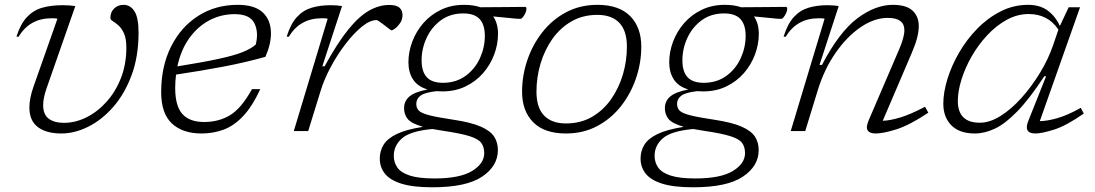

<svg xmlns="http://www.w3.org/2000/svg" viewBox="-20 -542 4530 794"><path d="M553 -407.5Q553 -308 524 -230.5Q495 -153 447.8 -99.2Q400.5 -45.5 344.5 -17.8Q288.5 10 233.5 10Q171.5 10 136.5 -16.5Q101.5 -43 101.5 -97.5Q101.5 -135 118.5 -183.5L217.5 -464.5Q212.5 -466 206 -466.2Q199.5 -466.5 193.5 -466.5Q102.5 -466.5 57 -390L48 -390.5Q65 -443.5 91.5 -471.5Q118 -499.5 154.5 -510Q191 -520.5 239 -520.5Q267 -520.5 291.5 -517L173 -178Q158.5 -137 158.5 -107Q158.5 -68.5 181.5 -51.2Q204.5 -34 244.5 -34Q292 -34 338 -57Q384 -80 421.2 -121.8Q458.5 -163.5 480.5 -220.2Q502.5 -277 502.5 -344.5Q502.5 -383 492.5 -404.5Q482.5 -426 469.5 -437.2Q456.5 -448.5 446.5 -454.5Q436.5 -460.5 436.5 -467.5Q436.5 -492 452.2 -507Q468 -522 491 -522Q519 -522 536 -495.5Q553 -469 553 -407.5Z M1056.5 -173.5Q1022.5 -100.5 984.5 -60.8Q946.5 -21 903.8 -5.5Q861 10 813.5 10Q735.5 10 691 -31.2Q646.5 -72.5 646.5 -161.5Q646.5 -267.5 687.2 -349Q728 -430.5 799.5 -476.2Q871 -522 963 -522Q1033.5 -522 1067 -490.2Q1100.5 -458.5 1100.5 -404Q1100.5 -358.5 1077.5 -307Q997.5 -284.5 907.8 -267.2Q818 -250 708 -233.5Q704.5 -206.5 704.5 -178Q704.5 -104 734 -70.8Q763.5 -37.5 824 -37.5Q885.5 -37.5 932.2 -66.2Q979 -95 1022 -173.5ZM950.5 -483.5Q894 -483.5 845.5 -457.8Q797 -432 762.5 -383.8Q728 -335.5 713.5 -267.5Q822.5 -285 886.2 -299Q950 -313 984 -326.8Q1018 -340.5 1037.5 -357.5Q1050.5 -409 1031.8 -446.2Q1013 -483.5 950.5 -483.5Z M1335 -464.5Q1330.5 -466 1323.8 -466.2Q1317 -466.5 1311 -466.5Q1220 -466.5 1174.5 -390L1165.5 -390.5Q1182 -443.5 1207.8 -471.5Q1233.5 -499.5 1268.5 -510Q1303.5 -520.5 1347 -520.5Q1372.5 -520.5 1394.5 -517L1313 -268H1322.5Q1375 -364 1420 -419.5Q1465 -475 1506.5 -498.2Q1548 -521.5 1589 -521.5Q1620 -521.5 1632.2 -510Q1644.5 -498.5 1644.5 -480Q1644.5 -461 1634.8 -446.8Q1625 -432.5 1614.2 -424.5Q1603.5 -416.5 1599.5 -416.5Q1597.5 -416.5 1588.8 -423Q1580 -429.5 1570 -437.5Q1559.5 -445.5 1550 -452.2Q1540.5 -459 1537.5 -459Q1510 -459 1476.2 -431.5Q1442.5 -404 1408.8 -360Q1375 -316 1347.5 -264.5Q1320 -213 1305.5 -165L1254.5 0H1195Z M1767.5 232.5Q1686.5 232.5 1639 217.2Q1591.5 202 1571 175.2Q1550.5 148.5 1550.5 114Q1550.5 82 1566.5 56.2Q1582.5 30.5 1621.2 12Q1660 -6.5 1729 -17.5Q1679.5 -32 1665.2 -51Q1651 -70 1651 -94Q1651 -124.5 1673.5 -143.2Q1696 -162 1748 -172Q1706.5 -184.5 1687.8 -214Q1669 -243.5 1669 -284Q1669 -327.5 1685 -370Q1701 -412.5 1731 -446.8Q1761 -481 1803.5 -501.5Q1846 -522 1899 -522Q1938 -522 1966.5 -512Q2022 -512 2074.2 -512.8Q2126.5 -513.5 2151 -513.5Q2157 -513.5 2157 -506Q2157 -494 2147.8 -479Q2138.5 -464 2132.5 -464Q2117 -464 2092 -467Q2067 -470 2019.5 -474Q2039.5 -445.5 2039.5 -402Q2039.5 -358.5 2023.5 -316Q2007.5 -273.5 1977.5 -239.2Q1947.5 -205 1905 -184.5Q1862.5 -164 1809.5 -164Q1796.5 -164 1785 -165Q1736 -159.5 1718.8 -146.2Q1701.5 -133 1701.5 -112.5Q1701.5 -95.5 1711.8 -84.8Q1722 -74 1754.8 -65.5Q1787.5 -57 1854.5 -47Q1928 -36 1968 -18.5Q2008 -1 2023.5 23Q2039 47 2039 79Q2039 144.5 1973.8 188.5Q1908.5 232.5 1767.5 232.5ZM1812.5 -199.5Q1867 -200 1905.8 -228.5Q1944.5 -257 1964.8 -301.5Q1985 -346 1985 -393.5Q1985 -440 1963.5 -463.2Q1942 -486.5 1896 -486.5Q1841.5 -486.5 1802.8 -457.8Q1764 -429 1743.8 -384.5Q1723.5 -340 1723.5 -292.5Q1723.5 -246 1744.8 -222.8Q1766 -199.5 1812.5 -199.5ZM1608.5 102.5Q1608.5 129.5 1623.2 150.8Q1638 172 1674.8 184Q1711.5 196 1776.5 196Q1881.5 196 1932 165.2Q1982.5 134.5 1982.5 91.5Q1982.5 65.5 1970.2 49Q1958 32.5 1921.5 21Q1885 9.5 1813 -1Q1788.5 -4.5 1768 -8.5Q1677 0 1642.8 29.8Q1608.5 59.5 1608.5 102.5Z M2450.5 -522Q2540 -522 2586 -475.5Q2632 -429 2632 -349Q2632 -282.5 2610.2 -218.5Q2588.5 -154.5 2547.8 -102.8Q2507 -51 2449.5 -20.5Q2392 10 2320.5 10Q2231 10 2185 -36.5Q2139 -83 2139 -163Q2139 -229.5 2160.8 -293.5Q2182.5 -357.5 2223.2 -409.2Q2264 -461 2321.5 -491.5Q2379 -522 2450.5 -522ZM2320.5 -31.5Q2381 -31.5 2427.8 -58.5Q2474.5 -85.5 2506.8 -131.2Q2539 -177 2555.8 -233.5Q2572.5 -290 2572.5 -349Q2572.5 -415 2541 -447.8Q2509.5 -480.5 2450.5 -480.5Q2390 -480.5 2343.2 -453.5Q2296.5 -426.5 2264.2 -380.8Q2232 -335 2215.2 -278.5Q2198.5 -222 2198.5 -163Q2198.5 -97 2230 -64.2Q2261.5 -31.5 2320.5 -31.5Z M2846 232.5Q2765 232.5 2717.5 217.2Q2670 202 2649.5 175.2Q2629 148.5 2629 114Q2629 82 2645 56.2Q2661 30.5 2699.8 12Q2738.5 -6.5 2807.5 -17.5Q2758 -32 2743.8 -51Q2729.5 -70 2729.5 -94Q2729.5 -124.5 2752 -143.2Q2774.5 -162 2826.5 -172Q2785 -184.5 2766.2 -214Q2747.5 -243.5 2747.5 -284Q2747.5 -327.5 2763.5 -370Q2779.5 -412.5 2809.5 -446.8Q2839.5 -481 2882 -501.5Q2924.5 -522 2977.5 -522Q3016.5 -522 3045 -512Q3100.5 -512 3152.8 -512.8Q3205 -513.5 3229.5 -513.5Q3235.5 -513.5 3235.5 -506Q3235.5 -494 3226.2 -479Q3217 -464 3211 -464Q3195.5 -464 3170.5 -467Q3145.5 -470 3098 -474Q3118 -445.5 3118 -402Q3118 -358.5 3102 -316Q3086 -273.5 3056 -239.2Q3026 -205 2983.5 -184.5Q2941 -164 2888 -164Q2875 -164 2863.5 -165Q2814.5 -159.5 2797.2 -146.2Q2780 -133 2780 -112.5Q2780 -95.5 2790.2 -84.8Q2800.5 -74 2833.2 -65.5Q2866 -57 2933 -47Q3006.5 -36 3046.5 -18.5Q3086.5 -1 3102 23Q3117.5 47 3117.5 79Q3117.5 144.5 3052.2 188.5Q2987 232.5 2846 232.5ZM2891 -199.5Q2945.5 -200 2984.2 -228.5Q3023 -257 3043.2 -301.5Q3063.5 -346 3063.5 -393.5Q3063.5 -440 3042 -463.2Q3020.5 -486.5 2974.5 -486.5Q2920 -486.5 2881.2 -457.8Q2842.5 -429 2822.2 -384.5Q2802 -340 2802 -292.5Q2802 -246 2823.2 -222.8Q2844.5 -199.5 2891 -199.5ZM2687 102.5Q2687 129.5 2701.8 150.8Q2716.5 172 2753.2 184Q2790 196 2855 196Q2960 196 3010.5 165.2Q3061 134.5 3061 91.5Q3061 65.5 3048.8 49Q3036.5 32.5 3000 21Q2963.5 9.5 2891.5 -1Q2867 -4.5 2846.5 -8.5Q2755.5 0 2721.2 29.8Q2687 59.5 2687 102.5Z M3229.5 -390 3220.5 -390.5Q3237 -443.5 3262.8 -471.5Q3288.5 -499.5 3323.5 -510Q3358.5 -520.5 3402 -520.5Q3426.5 -520.5 3448.5 -517L3369 -273.5H3379Q3451 -410.5 3525.5 -466.2Q3600 -522 3672 -522Q3728 -522 3753.8 -498Q3779.5 -474 3779.5 -434Q3779.5 -413 3772.8 -386Q3766 -359 3750.5 -323L3630.5 -42.5Q3661.5 -43.5 3704 -56.5Q3746.5 -69.5 3805.5 -100.5L3819 -76Q3742 -24.5 3687.2 -7.2Q3632.5 10 3601.5 10Q3576 10 3568 -3Q3560 -16 3573 -46L3698 -337Q3720 -388 3720 -417Q3720 -468 3651.5 -468Q3595.5 -468 3539 -429.5Q3482.5 -391 3435.8 -323.8Q3389 -256.5 3362.5 -171L3310 0H3250L3390 -464.5Q3385.5 -466 3378.8 -466.2Q3372 -466.5 3366 -466.5Q3275 -466.5 3229.5 -390Z M4232.5 -42 4306 -226.5H4298.5Q4237.5 -133.5 4187.5 -82Q4137.5 -30.5 4094.8 -10.2Q4052 10 4011.5 10Q3947.5 10 3914.2 -23.8Q3881 -57.5 3881 -113Q3881 -160 3898 -215.2Q3915 -270.5 3946.5 -324.8Q3978 -379 4021.5 -423.5Q4065 -468 4118.2 -495Q4171.5 -522 4231.5 -522Q4280.5 -522 4312.5 -498.5Q4344.5 -475 4363 -434.5L4399.5 -512H4446.5L4280 -41Q4310.5 -41.5 4352.2 -53.2Q4394 -65 4449.5 -96L4462 -72.5Q4389 -21.5 4338.2 -5.8Q4287.5 10 4262 10Q4211.5 10 4232.5 -42ZM3941 -124.5Q3941 -34.5 4032 -34.5Q4073.5 -34.5 4118.2 -62.8Q4163 -91 4205 -138Q4247 -185 4281.2 -241.5Q4315.5 -298 4335 -355L4357 -419.5Q4334.5 -453 4303.5 -468.5Q4272.5 -484 4234.5 -484Q4187 -484 4143.2 -460Q4099.5 -436 4062.5 -396.2Q4025.5 -356.5 3998.2 -308.8Q3971 -261 3956 -212.8Q3941 -164.5 3941 -124.5Z"/></svg>

Font: Newsreader Caption Light
Style: Italic
Weight: 300
Italic angle: -17°
Designer: Hugues Gentile
Foundry: Production Type
Version: Version 1.001